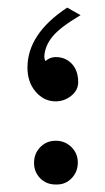

<svg xmlns="http://www.w3.org/2000/svg" viewBox="-20 -493 281 512"><path d="M98.1 -342.3Q99.1 -337.4 99.1 -335L101.1 -330.1Q113.3 -340.8 128.4 -340.8Q154.8 -340.8 171.6 -322.8Q188.5 -304.7 188.5 -273.9Q188.5 -252.4 169.9 -237.5Q151.4 -222.7 128.4 -222.7Q97.2 -222.7 75.2 -248.3Q53.2 -273.9 53.2 -312.5Q53.2 -402.8 159.2 -472.7L194.8 -452.6Q139.6 -419.9 119.6 -395Q99.6 -370.1 98.1 -342.3ZM131.8 -1H128.4Q103.5 -1 87.2 -17.6Q70.8 -34.2 70.8 -58.8Q70.8 -83.5 87.4 -100.6Q104 -117.7 128.7 -117.7Q153.3 -117.7 170.4 -100.8Q187.5 -84 187.5 -59.6Q187.5 -35.2 171.4 -18.1Q155.3 -1 131.8 -1Z"/></svg>

Font: GanjNamehSans
Style: Regular
Weight: 400
Designer: Mohammad Saleh Souzanchi
Foundry: http://font-store.ir
Version: Version:0.0.4;RFB:1.2.5;Building:2016-12-11 09:43:53.670092